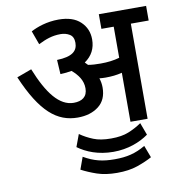

<svg xmlns="http://www.w3.org/2000/svg" viewBox="-95 -718 993 1072"><g transform="rotate(-10 401.5 -182.0)"><path d="M484.9 -215.8C484.9 -233.9 481.9 -252 476.1 -269C489.3 -267.6 501 -267.1 511.2 -267.1C544.4 -267.1 574.2 -270 605 -277.8V0H702.1V-539.1H803.2V-622.1H535.2V-539.1H605V-362.8C573.2 -353.5 537.6 -349.1 498 -349.1C472.7 -349.1 449.7 -350.1 426.8 -354C421.4 -359.4 416.5 -364.7 411.1 -370.1C453.1 -398.9 474.1 -439 474.1 -490.2C474.1 -530.8 460 -564.5 431.6 -591.3C403.3 -618.2 362.3 -631.8 308.1 -631.8C241.2 -631.8 185.5 -611.8 149.9 -592.8L178.2 -515.1C220.7 -536.1 256.8 -549.8 305.2 -549.8C324.2 -549.8 341.3 -545.4 356.4 -536.1C371.6 -526.9 378.9 -510.7 378.9 -487.8C378.9 -441.4 347.7 -413.6 261.2 -411.1L266.1 -330.1C288.6 -330.6 310.1 -333 330.1 -336.9C365.7 -306.2 390.1 -272.5 390.1 -228C390.1 -179.7 358.9 -159.2 312 -159.2C230.5 -159.2 167 -242.2 109.9 -384.8L25.9 -354C114.3 -147 203.1 -74.2 319.8 -74.2C368.7 -74.2 408.2 -86.4 439 -110.4C469.7 -134.3 484.9 -169.4 484.9 -215.8ZM482.9 148.9C565.4 148.9 634.8 121.6 683.1 86.9L657.2 17.1C633.8 33.2 608.9 46.4 582.5 57.1C556.2 67.9 522.9 73.2 482.9 73.2C442.9 73.2 409.7 67.9 383.3 57.1C356.4 46.4 332 33.2 309.1 17.1L283.2 86.9C330.6 121.6 397.5 148.9 482.9 148.9ZM482.9 268.1C527.3 268.1 565.4 262.7 598.1 251.5C630.9 240.2 659.2 228 683.1 214.8L657.2 146C601.1 179.2 551.3 190.9 482.9 190.9C414.6 190.9 366.2 179.7 308.1 146L283.2 214.8C308.1 228 336.4 240.2 369.1 251.5C401.9 262.7 439.5 268.1 482.9 268.1Z"/></g></svg>

Font: Noto Reveo Sans
Style: Regular
Weight: 500
Designer: Monotype Design Team
Foundry: Monotype Imaging Inc.
Version: Version 2.007